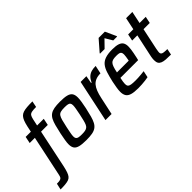

<svg xmlns="http://www.w3.org/2000/svg" viewBox="-122 -1371 2198 2198"><g transform="rotate(-45 976.5 -272.5)"><path d="M-67 198 -50 122Q-14 122 3 117Q20 112 27 100Q34 88 38 68L143 -428H59L76 -510H160L175 -581Q185 -626 196.5 -655Q208 -684 224.5 -702Q241 -720 266.5 -728.5Q292 -737 329 -740Q366 -743 418 -743L403 -668Q357 -668 332.5 -663Q308 -658 297 -642Q286 -626 279 -593L261 -510H369L352 -428H243L145 39Q135 84 124.5 113.5Q114 143 100 160Q86 177 64 184.5Q42 192 10 195Q-22 198 -67 198Z M544 8Q475 8 435.5 -2Q396 -12 379.5 -36Q363 -60 363 -102Q363 -130 369.5 -167.5Q376 -205 386 -255Q400 -319 412 -364Q424 -409 440 -439Q456 -469 481 -486.5Q506 -504 544 -511Q582 -518 638 -518Q707 -518 746 -508Q785 -498 801.5 -474Q818 -450 818 -407Q818 -379 812 -341.5Q806 -304 796 -255Q782 -191 769.5 -146Q757 -101 741 -71Q725 -41 700.5 -23.5Q676 -6 638 1Q600 8 544 8ZM553 -75Q584 -75 604.5 -79Q625 -83 638.5 -93Q652 -103 661 -123Q670 -143 678 -175.5Q686 -208 696 -255Q705 -300 710.5 -331Q716 -362 716 -382Q716 -404 708 -415.5Q700 -427 681 -431Q662 -435 629 -435Q590 -435 567 -429Q544 -423 531 -404.5Q518 -386 508.5 -350.5Q499 -315 486 -255Q477 -210 471 -179Q465 -148 465 -128Q465 -106 473.5 -94.5Q482 -83 501 -79Q520 -75 553 -75Z M858 0 966 -510H1059L1042 -416H1049Q1069 -458 1093 -479.5Q1117 -501 1147.5 -509.5Q1178 -518 1217 -518L1196 -419Q1151 -419 1119 -406Q1087 -393 1065.5 -367.5Q1044 -342 1029 -303.5Q1014 -265 1003 -213L957 0Z M1383 8Q1317 8 1278 -3.5Q1239 -15 1222.5 -41Q1206 -67 1206 -109Q1206 -137 1212 -173.5Q1218 -210 1227 -254Q1243 -324 1259 -374Q1275 -424 1301 -456Q1327 -488 1371 -503Q1415 -518 1484 -518Q1544 -518 1578 -506.5Q1612 -495 1626 -471.5Q1640 -448 1640 -411Q1640 -392 1637 -367.5Q1634 -343 1628.5 -315Q1623 -287 1616 -255L1608 -221H1321Q1315 -192 1311.5 -171Q1308 -150 1308 -134Q1308 -110 1318 -98Q1328 -86 1353 -81.5Q1378 -77 1421 -77Q1440 -77 1464 -78Q1488 -79 1514 -81.5Q1540 -84 1563 -87L1546 -7Q1527 -3 1499.5 0.5Q1472 4 1441.5 6Q1411 8 1383 8ZM1337 -293H1527L1530 -305Q1534 -329 1537 -348Q1540 -367 1540 -381Q1540 -403 1532.5 -414.5Q1525 -426 1508.5 -429.5Q1492 -433 1465 -433Q1432 -433 1411 -427.5Q1390 -422 1377.5 -407.5Q1365 -393 1355.5 -365.5Q1346 -338 1337 -293ZM1352 -582 1353 -589 1468 -721H1569L1629 -589L1628 -582H1566L1513 -671L1426 -582Z M1919 0Q1871 0 1836.5 -2.5Q1802 -5 1779.5 -14.5Q1757 -24 1746.5 -42Q1736 -60 1736 -91Q1736 -102 1737 -114Q1738 -126 1740.5 -140.5Q1743 -155 1747 -172L1802 -428H1718L1735 -510H1819L1850 -658H1951L1920 -510H2020L2003 -428H1902L1847 -169Q1846 -162 1844 -151Q1842 -140 1840.5 -129.5Q1839 -119 1839 -113Q1839 -97 1848 -88.5Q1857 -80 1877.5 -77Q1898 -74 1934 -74Z"/></g></svg>

Font: Saira SemiCondensed Medium
Style: Italic
Weight: 500
Width: 4
Italic angle: -12°
Designer: Hector Gatti with collaboration of the Omnibus-Type team
Foundry: Omnibus-Type
Version: Version 1.101